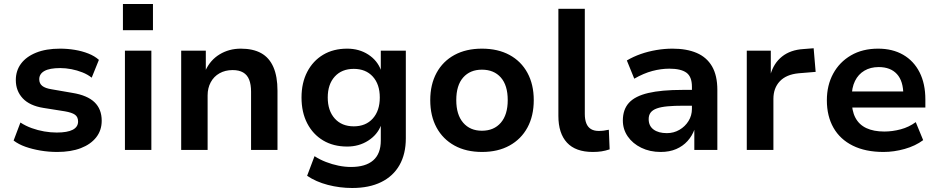

<svg xmlns="http://www.w3.org/2000/svg" viewBox="-20 -749 4687 959"><path d="M266 10Q223 10 182 3Q141 -4 107 -16Q73 -28 48 -47L82 -137Q108 -120 138.5 -109Q169 -98 201 -92.5Q233 -87 263 -87Q317 -87 343.5 -101Q370 -115 370 -142Q370 -165 354.5 -176Q339 -187 304 -193L197 -210Q128 -221 93.5 -258Q59 -295 59 -349Q59 -396 85 -431Q111 -466 160.5 -486Q210 -506 280 -506Q317 -506 353.5 -500Q390 -494 421.5 -481.5Q453 -469 474 -450L438 -361Q418 -377 391.5 -387.5Q365 -398 336.5 -403.5Q308 -409 281 -409Q228 -409 202 -394.5Q176 -380 176 -353Q176 -332 191 -320Q206 -308 238 -303L342 -285Q416 -273 452 -238.5Q488 -204 488 -146Q488 -98 460.5 -63Q433 -28 383.5 -9Q334 10 266 10Z M594 -598V-729H744V-598ZM604 0V-496H736V0Z M885 0V-496H1008V-396H1006Q1030 -449 1077 -477.5Q1124 -506 1183 -506Q1244 -506 1284.5 -483.5Q1325 -461 1345.5 -414Q1366 -367 1366 -296V0H1234V-291Q1234 -327 1224.5 -351Q1215 -375 1194.5 -387Q1174 -399 1142 -399Q1105 -399 1076.5 -383Q1048 -367 1032.5 -338Q1017 -309 1017 -273V0Z M1739 190Q1677 190 1617.5 174.5Q1558 159 1514 129L1551 31Q1577 48 1608 60Q1639 72 1671 78.5Q1703 85 1733 85Q1806 85 1844 52Q1882 19 1882 -47V-123H1883Q1865 -76 1819 -46.5Q1773 -17 1714 -17Q1645 -17 1594 -47.5Q1543 -78 1514.5 -133Q1486 -188 1486 -262Q1486 -335 1514.5 -390Q1543 -445 1594 -475.5Q1645 -506 1714 -506Q1774 -506 1819.5 -476.5Q1865 -447 1883 -398H1882V-496H2007V-58Q2007 20 1975.5 75.5Q1944 131 1884 160.5Q1824 190 1739 190ZM1747 -118Q1807 -118 1842 -157Q1877 -196 1877 -262Q1877 -328 1842 -366.5Q1807 -405 1747 -405Q1687 -405 1652 -366.5Q1617 -328 1617 -262Q1617 -196 1652 -157Q1687 -118 1747 -118Z M2388 10Q2308 10 2250 -22Q2192 -54 2160.5 -112Q2129 -170 2129 -249Q2129 -327 2160.5 -385Q2192 -443 2250 -474.5Q2308 -506 2387 -506Q2467 -506 2525 -474.5Q2583 -443 2614.5 -385Q2646 -327 2646 -249Q2646 -170 2614.5 -112Q2583 -54 2525 -22Q2467 10 2388 10ZM2387 -96Q2447 -96 2481.5 -136Q2516 -176 2516 -249Q2516 -323 2481.5 -362Q2447 -401 2387 -401Q2328 -401 2293.5 -362Q2259 -323 2259 -249Q2259 -176 2293.5 -136Q2328 -96 2387 -96Z M2941 10Q2855 10 2812 -36.5Q2769 -83 2769 -170V-705H2901V-179Q2901 -152 2908.5 -133Q2916 -114 2931.5 -104.5Q2947 -95 2970 -95Q2983 -95 2995.5 -96.5Q3008 -98 3021 -101L3025 -3Q3004 4 2984.5 7Q2965 10 2941 10Z M3280 10Q3226 10 3183 -11Q3140 -32 3115.5 -67.5Q3091 -103 3091 -147Q3091 -202 3121.5 -235.5Q3152 -269 3218 -284.5Q3284 -300 3389 -300H3453V-221H3394Q3348 -221 3315 -218Q3282 -215 3261 -207.5Q3240 -200 3230 -187Q3220 -174 3220 -154Q3220 -120 3244.5 -102Q3269 -84 3311 -84Q3345 -84 3373.5 -100.5Q3402 -117 3419 -144.5Q3436 -172 3436 -205V-316Q3436 -366 3408.5 -386Q3381 -406 3323 -406Q3282 -406 3238.5 -394.5Q3195 -383 3148 -356L3111 -447Q3143 -466 3180 -479Q3217 -492 3258 -499Q3299 -506 3339 -506Q3410 -506 3460 -484.5Q3510 -463 3536.5 -417.5Q3563 -372 3563 -300V0H3448V-103H3449Q3437 -70 3414 -44.5Q3391 -19 3357.5 -4.5Q3324 10 3280 10Z M3710 0V-496H3830V-375H3828Q3844 -433 3886 -466.5Q3928 -500 3993 -504L4044 -508L4054 -390L3969 -383Q3907 -377 3875 -343Q3843 -309 3843 -255V0Z M4393 10Q4303 10 4239.5 -21.5Q4176 -53 4143 -111Q4110 -169 4110 -248Q4110 -323 4141.5 -381Q4173 -439 4230.5 -472.5Q4288 -506 4366 -506Q4438 -506 4491 -475.5Q4544 -445 4573 -388Q4602 -331 4602 -252V-212H4214V-292H4508L4492 -275Q4492 -344 4460 -379Q4428 -414 4369 -414Q4328 -414 4297.5 -396Q4267 -378 4250.5 -344.5Q4234 -311 4234 -263V-251Q4234 -196 4252.5 -161Q4271 -126 4307.5 -109Q4344 -92 4397 -92Q4437 -92 4478.5 -103Q4520 -114 4554 -139L4591 -49Q4552 -20 4498.5 -5Q4445 10 4393 10Z"/></svg>

Font: Nunito Sans 9pt
Style: Bold
Weight: 700
Version: Version 3.101;gftools[0.9.27]